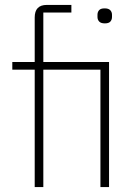

<svg xmlns="http://www.w3.org/2000/svg" viewBox="-20 -760 564 780"><path d="M121 -477H30V-508H121V-689Q121 -740 170 -740H270V-709H156V-508H423V0H388V-477H156V0H121ZM406 -665Q390 -665 383 -672.5Q376 -680 376 -691V-700Q376 -711 382.5 -718.5Q389 -726 405 -726Q421 -726 428 -718.5Q435 -711 435 -700V-691Q435 -680 428.5 -672.5Q422 -665 406 -665Z"/></svg>

Font: IBM Plex Sans Thai ExtLt
Style: Regular
Weight: 200
Designer: Mike Abbink, Paul van der Laan, Pieter van Rosmalen, Ben Mitchell, Mark Frömberg
Foundry: Bold Monday
Version: Version 1.2